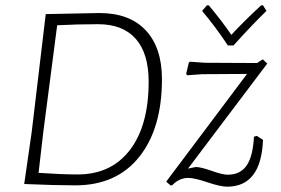

<svg xmlns="http://www.w3.org/2000/svg" viewBox="-20 -692 1055 722"><path d="M969 -672 982 -651Q934 -605 858 -521H837Q789 -593 740 -651L758 -672H765Q813 -615 850 -561Q895 -610 962 -672ZM354 -643Q467 -643 528 -578Q589 -513 589 -394Q589 -209 503.5 -102Q418 5 263 5Q189 5 72 0H71L99 -194L152 -639ZM143 -197 125 -42Q213 -36 272 -36Q398 -36 468.5 -128Q539 -220 539 -385Q539 -491 490.5 -546Q442 -601 349 -601Q271 -601 195 -597ZM968 -469 985 -453 687 -58 716 -64Q735 -64 776 -49.5Q817 -35 836 -35Q883 -35 907 -69Q931 -103 935 -178L946 -181L969 -166Q962 10 834 10Q809 10 760 -6.5Q711 -23 688 -23Q654 -23 627 5H621L605 -9L909 -414L740 -413L684 -409L680 -414L690 -456L694 -460L750 -456L947 -455Z"/></svg>

Font: Alegreya Sans SC Light
Style: Italic
Weight: 300
Italic angle: -7°
Designer: Juan Pablo del Peral
Foundry: Huerta Tipografica
Version: Version 2.007